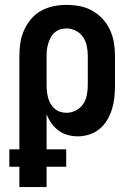

<svg xmlns="http://www.w3.org/2000/svg" viewBox="-20 -548 540 783"><path d="M59 215V132H18V61H59V-320Q59 -347 63 -373.5Q67 -400 78 -424.5Q89 -449 106.5 -470Q124 -491 147.5 -504Q171 -517 197.5 -522.5Q224 -528 251 -528Q278 -528 305 -523Q332 -518 356 -504.5Q380 -491 398.5 -471Q417 -451 428.5 -426Q440 -401 444.5 -374Q449 -347 449 -320V-200Q449 -176 446.5 -151.5Q444 -127 437 -104Q430 -81 417.5 -59.5Q405 -38 386.5 -22.5Q368 -7 344.5 0.5Q321 8 297 8Q276 8 256 2.5Q236 -3 219 -15.5Q202 -28 190 -45Q178 -62 170 -82V61H250V132H170V215ZM251 -88Q271 -88 289.5 -97.5Q308 -107 319 -123.5Q330 -140 334 -160Q338 -180 338 -200V-320Q338 -340 334 -360Q330 -380 319 -396.5Q308 -413 289.5 -422.5Q271 -432 251 -432Q238 -432 225.5 -428Q213 -424 203 -415.5Q193 -407 187 -395.5Q181 -384 177 -371.5Q173 -359 171.5 -346Q170 -333 170 -320V-200Q170 -187 171.5 -174Q173 -161 176.5 -148.5Q180 -136 186.5 -124.5Q193 -113 203 -104.5Q213 -96 225.5 -92Q238 -88 251 -88Z"/></svg>

Font: Zed Mono
Style: Bold
Weight: 700
Monospace: yes
Designer: Belleve Invis
Foundry: Belleve Invis
Version: Version 1.0.0; ttfautohint (v1.8.4)